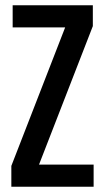

<svg xmlns="http://www.w3.org/2000/svg" viewBox="-20 -708 399 728"><path d="M23 0V-79L227 -604H28V-688H332V-609L128 -84H335V0Z"/></svg>

Font: Saira ExtraCondensed SemiBold
Style: Regular
Weight: 600
Width: 2
Designer: Hector Gatti with collaboration of the Omnibus-Type team
Foundry: Omnibus-Type
Version: Version 1.101